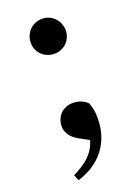

<svg xmlns="http://www.w3.org/2000/svg" viewBox="-139 -597 612 842"><g transform="rotate(-20 167.5 -176.0)"><path d="M168 -373C214 -373 249 -409 249 -453C249 -499 214 -536 168 -536C121 -536 86 -499 86 -453C86 -409 121 -373 168 -373ZM77 184C183 152 249 71 249 -43C249 -72 246 -90 236 -117C215 -136 194 -143 168 -143C121 -143 88 -108 88 -63C88 -36 103 -8 141 12L185 36C167 94 130 125 66 157Z"/></g></svg>

Font: Noto Serif CJK TC
Style: Bold
Weight: 700
Designer: Ryoko NISHIZUKA 西塚涼子 (kana & ideographs); Frank Grießhammer (Latin, Greek & Cyrillic); Wenlong ZHANG 张文龙 (bopomofo); San
Foundry: Adobe
Version: Version 2.001;hotconv 1.1.0;makeotfexe 2.6.0